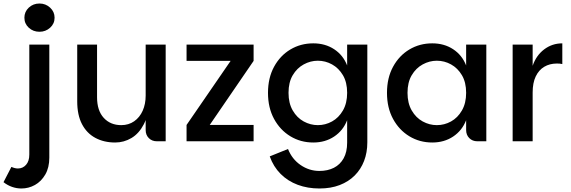

<svg xmlns="http://www.w3.org/2000/svg" viewBox="-82 -805 3254 1094"><path d="M40 269Q13 269 -13 260Q-39 251 -62 233L-17 146Q3 155 20 155Q48 155 66.5 134Q85 113 85 76V-551H199V93Q199 150 176 189.5Q153 229 117 249Q81 269 40 269ZM143 -624Q107 -624 82 -647Q57 -670 57 -704Q57 -738 82 -761.5Q107 -785 143 -785Q178 -785 203.5 -761.5Q229 -738 229 -704Q229 -670 203.5 -647Q178 -624 143 -624Z M748 -64V-551H862V0H812Q784 0 766 -18Q748 -36 748 -64ZM574 7Q510 7 461 -19.5Q412 -46 385 -98Q358 -150 358 -227V-551H471V-251Q471 -175 509 -133.5Q547 -92 609 -92Q651 -92 682.5 -114Q714 -136 731 -174Q748 -212 748 -261L768 -232Q765 -150 737.5 -97Q710 -44 667 -18.5Q624 7 574 7Z M1363 -458 1113 -93H1363V0H981V-93L1232 -458H981V-551H1363Z M1738 269Q1671 269 1614.5 248Q1558 227 1517 186Q1476 145 1455 86L1559 44Q1582 102 1631 135.5Q1680 169 1738 169Q1785 169 1820.5 151Q1856 133 1876 97Q1896 61 1896 8V-120Q1873 -61 1822 -27Q1771 7 1703 7Q1631 7 1572.5 -28.5Q1514 -64 1479.5 -127.5Q1445 -191 1445 -276Q1445 -361 1479.5 -424.5Q1514 -488 1572.5 -523Q1631 -558 1703 -558Q1771 -558 1822 -524.5Q1873 -491 1896 -432V-551H2011V6Q2011 64 1992.5 112Q1974 160 1939 195Q1904 230 1853.5 249.5Q1803 269 1738 269ZM1729 -92Q1772 -92 1810 -113Q1848 -134 1872 -175.5Q1896 -217 1896 -276Q1896 -336 1872 -376.5Q1848 -417 1810 -438Q1772 -459 1729 -459Q1687 -459 1648.5 -438Q1610 -417 1586 -376.5Q1562 -336 1562 -276Q1562 -217 1586 -175.5Q1610 -134 1648.5 -113Q1687 -92 1729 -92Z M2381 7Q2309 7 2250.5 -28.5Q2192 -64 2157.5 -127.5Q2123 -191 2123 -276Q2123 -361 2157.5 -424.5Q2192 -488 2250.5 -523Q2309 -558 2381 -558Q2449 -558 2500 -524.5Q2551 -491 2574 -432V-551H2689V0H2638Q2610 0 2592 -18Q2574 -36 2574 -64V-120Q2551 -61 2500 -27Q2449 7 2381 7ZM2407 -92Q2450 -92 2488 -113Q2526 -134 2550 -175.5Q2574 -217 2574 -276Q2574 -336 2550 -376.5Q2526 -417 2488 -438Q2450 -459 2407 -459Q2365 -459 2326.5 -438Q2288 -417 2264 -376.5Q2240 -336 2240 -276Q2240 -217 2264 -175.5Q2288 -134 2326.5 -113Q2365 -92 2407 -92Z M2839 0V-551H2953V0ZM2920 -278 2953 -430Q2973 -489 3018.5 -523.5Q3064 -558 3122 -558V-440Q3114 -442 3106.5 -442.5Q3099 -443 3091 -443Q3050 -443 3019 -424.5Q2988 -406 2970.5 -369.5Q2953 -333 2953 -278Z"/></svg>

Font: Parkinsans Medium
Style: Regular
Weight: 500
Designer: Red Stone, Indian Type Foundry
Foundry: Indian Type Foundry
Version: Version 1.000